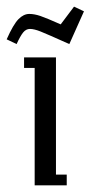

<svg xmlns="http://www.w3.org/2000/svg" viewBox="-40 -556 272 576"><path d="M-20 -438Q0 -482.9 15.4 -498.5Q30.8 -514.2 47.9 -514.2Q63 -514.2 81.1 -508.1Q99.1 -502 142.1 -482.9L182.1 -536.1L211.9 -522L168 -423.8Q101.6 -453.6 82 -461.4Q62.5 -469.2 49.8 -469.2Q38.1 -469.2 29.5 -458.7Q21 -448.2 9.8 -423.8ZM32.2 -352.1V-383.8H127.9V-32.2H160.2V0H64V-352.1Z"/></svg>

Font: Gawaa
Style: Regular
Weight: 400
Designer: T. Christopher White
Version: Version 1.0